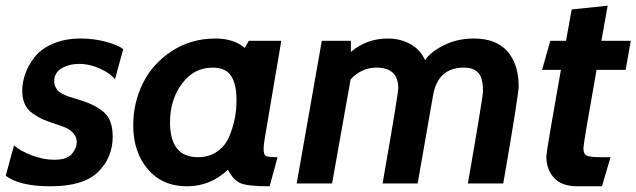

<svg xmlns="http://www.w3.org/2000/svg" viewBox="-33 -643 2231 673"><path d="M144 10Q36 10 -13 -27L16 -133Q38 -114 78.5 -98.5Q119 -83 157 -83Q201 -83 218.5 -103Q236 -123 236 -146Q236 -163 224 -176Q212 -189 199.5 -194.5Q187 -200 160 -209Q132 -218 116.5 -225Q101 -232 82 -245Q63 -258 54 -278Q45 -298 45 -325Q45 -354 55.5 -384Q66 -414 88.5 -443Q111 -472 153 -490Q195 -508 250 -508Q296 -508 338.5 -496.5Q381 -485 399 -471L370 -365Q355 -385 318.5 -402Q282 -419 244 -419Q209 -419 183 -403.5Q157 -388 157 -358Q157 -347 161.5 -338Q166 -329 171 -324Q176 -319 188 -313Q200 -307 206.5 -305Q213 -303 230.5 -297.5Q248 -292 254 -290Q307 -273 334.5 -246.5Q362 -220 362 -164Q362 -90 310.5 -40Q259 10 144 10Z M953 -500 895 -158Q891 -135 891 -120Q891 -100 900 -96Q909 -92 940 -92L912 10Q837 10 811 -0.5Q785 -11 766 -48Q704 10 623 10Q536 10 485 -50Q434 -110 434 -204Q434 -282 467.5 -350.5Q501 -419 568.5 -463.5Q636 -508 723 -508Q786 -508 825 -475L839 -500ZM712 -406Q647 -406 605 -350Q563 -294 563 -214Q563 -92 661 -92Q700 -92 728.5 -112Q757 -132 770.5 -164.5Q784 -197 790 -228Q796 -259 796 -292Q796 -348 777 -377Q758 -406 712 -406Z M1731 0H1607Q1660 -304 1660 -324Q1660 -371 1643 -388.5Q1626 -406 1593 -406Q1502 -406 1485 -309L1431 0H1308Q1363 -314 1363 -334Q1363 -406 1286 -406Q1235 -406 1196 -365L1131 0H1007L1095 -500H1197V-461Q1252 -508 1327 -508Q1369 -508 1404.5 -489Q1440 -470 1457 -432Q1475 -460 1522 -484Q1569 -508 1628 -508Q1706 -508 1745.5 -463Q1785 -418 1785 -341Q1785 -311 1731 0Z M2107 -92 2077 10H1991Q1936 10 1909 -19.5Q1882 -49 1882 -95Q1882 -111 1933 -398H1867L1896 -500H1951L1971 -610L2097 -623L2075 -500H2178L2160 -398H2058Q2012 -139 2012 -124Q2012 -103 2024 -97.5Q2036 -92 2072 -92Z"/></svg>

Font: Cabin
Style: Bold Italic
Weight: 700
Designer: Pablo Impallari
Foundry: Pablo Impallari. www.impallari.com Igino Marini. www.ikern.com
Version: Version 1.005